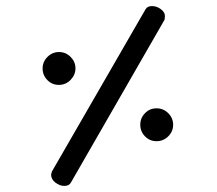

<svg xmlns="http://www.w3.org/2000/svg" viewBox="-20 -727 712 631"><path d="M458 -696Q464 -707 479.5 -707Q495 -707 508.5 -697Q522 -687 522 -674.5Q522 -662 519 -659L213 -127Q207 -116 191.5 -116Q176 -116 162 -127Q148 -138 148 -153Q148 -155 151 -164ZM173.5 -448Q151 -448 135.5 -464Q120 -480 120 -502Q120 -524 136 -540Q152 -556 174 -556Q196 -556 212 -540Q228 -524 228 -502.5Q228 -481 212 -464.5Q196 -448 173.5 -448ZM494.5 -263Q472 -263 456.5 -279Q441 -295 441 -317Q441 -339 456.5 -355Q472 -371 494.5 -371Q517 -371 533 -355Q549 -339 549 -317Q549 -295 533 -279Q517 -263 494.5 -263Z"/></svg>

Font: Kite One
Style: Regular
Weight: 400
Designer: Eduardo Rodriguez Tunni
Foundry: Eduardo Rodriguez Tunni
Version: Version 1.001